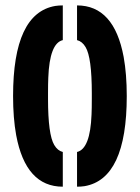

<svg xmlns="http://www.w3.org/2000/svg" viewBox="-20 -704 527 724"><path d="M216.8 0Q77.1 0 41 -194.3Q29.3 -258.8 29.3 -341.8Q29.3 -654.3 188.5 -681.6Q202.1 -683.6 216.8 -683.6V-552.7Q167 -541 162.1 -411.1Q161.1 -388.7 161.1 -352.5V-331.1Q161.1 -196.3 184.6 -157.2Q197.3 -135.7 216.8 -130.9ZM270.5 0V-130.9Q320.3 -142.6 325.2 -272.5Q326.2 -294.9 326.2 -331.1V-352.5Q326.2 -487.3 302.7 -526.4Q290 -547.9 270.5 -552.7V-683.6Q410.2 -683.6 446.3 -489.3Q458 -424.8 458 -341.8Q458 -29.3 298.8 -2Q285.2 0 270.5 0Z"/></svg>

Font: Post No Bills Colombo
Style: ExtraBold
Weight: 900
Designer: Kosala Senevirathne, Siva Puranthara, Lasantha Premarathna, Tharique Azeez
Foundry: Mooniak
Version: Version 1.220 ; ttfautohint (v1.5)